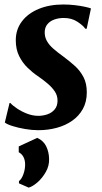

<svg xmlns="http://www.w3.org/2000/svg" viewBox="-20 -584 464 876"><path d="M375.5 -453H369Q359.5 -467.5 333.2 -484.8Q307 -502 271 -502Q247.5 -502 228 -495Q208.5 -488 196.5 -473.8Q184.5 -459.5 184 -438Q183.5 -415.5 194 -396.8Q204.5 -378 224.5 -360.8Q244.5 -343.5 271 -324.5Q298 -304.5 322 -282.8Q346 -261 361 -232.2Q376 -203.5 376 -162.5Q376 -119.5 358.2 -87.2Q340.5 -55 309.5 -33.2Q278.5 -11.5 238.8 -0.8Q199 10 154.5 10Q125.5 10 93.8 4.5Q62 -1 36.8 -9Q11.5 -17 2 -25L23.5 -114H27.5Q37.5 -102.5 58 -88.8Q78.5 -75 104 -65.2Q129.5 -55.5 155 -55.5Q175.5 -55.5 195.8 -62.2Q216 -69 229.2 -84.5Q242.5 -100 242.5 -125Q242.5 -148 230.2 -166.5Q218 -185 197.5 -202.5Q177 -220 151.5 -237.5Q129 -252.5 106 -274.8Q83 -297 67.5 -327.8Q52 -358.5 52 -400.5Q52 -449.5 79.8 -486.2Q107.5 -523 156.5 -543.2Q205.5 -563.5 269 -563.5Q295.5 -563.5 321.2 -560.5Q347 -557.5 366.8 -553.2Q386.5 -549 395 -545.5ZM111 272 66.5 252.5V242Q78.5 234 87 210Q95.5 186 94.5 162.5Q94 146 87 132.2Q80 118.5 65.5 110.5V84L150 45Q178.5 58 191 84Q203.5 110 204 141Q205 172.5 189.2 200.2Q173.5 228 151.8 247.2Q130 266.5 111 272Z"/></svg>

Font: Merriweather 28pt
Style: Bold Italic
Weight: 700
Italic angle: -7.8°
Version: Version 2.101